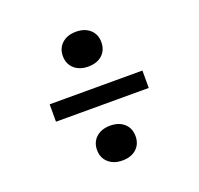

<svg xmlns="http://www.w3.org/2000/svg" viewBox="-102 -722 805 778"><g transform="rotate(-20 300.0 -332.5)"><path d="M300 -460Q263 -460 240 -480.5Q217 -501 217 -535Q217 -569 240 -589.5Q263 -610 300 -610Q338 -610 360.5 -589.5Q383 -569 383 -535Q383 -501 360.5 -480.5Q338 -460 300 -460ZM100 -295V-370H500V-295ZM300 -55Q263 -55 240 -75.5Q217 -96 217 -130Q217 -164 240 -184.5Q263 -205 300 -205Q338 -205 360.5 -184.5Q383 -164 383 -130Q383 -96 360.5 -75.5Q338 -55 300 -55Z"/></g></svg>

Font: Tiny
Style: Regular
Weight: 400
Designer: Philipp Nurullin, Konstantin Bulenkov
Foundry: JetBrains
Version: Version 2.251; ttfautohint (v1.8.4.7-5d5b)